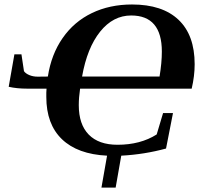

<svg xmlns="http://www.w3.org/2000/svg" viewBox="-20 -682 913 852"><path d="M501.5 -39.6Q603 -39.6 675.3 -85.4L703.6 -180.2H747.6L716.8 -22.9Q620.6 3.4 518.1 8.8L493.2 150.4H430.2L455.1 8.8Q324.2 2.4 254.9 -64.2Q185.5 -130.9 185.5 -252V-270.5L186.5 -288.6H101.1Q54.7 -288.6 18.6 -296.9L43.9 -440.9H75.2L86.4 -366.2Q93.3 -356 109.9 -348.9Q126.5 -341.8 147.5 -341.8L192.4 -342.3Q207.5 -440.9 258.1 -513.4Q308.6 -585.9 387.7 -624Q466.8 -662.1 565.9 -662.1Q700.7 -662.1 772.2 -594.2Q843.8 -526.4 843.8 -397Q843.8 -344.7 830.6 -288.6H335.4Q329.6 -249 329.6 -215.3Q329.6 -129.9 373.8 -84.7Q418 -39.6 501.5 -39.6ZM562 -613.3Q481.9 -613.3 424.3 -541.5Q366.7 -469.7 344.2 -342.3H688Q698.2 -403.8 698.2 -453.1Q698.2 -613.3 562 -613.3Z"/></svg>

Font: Tinos
Style: Bold Italic
Weight: 700
Italic angle: -16.333°
Designer: Steve Matteson
Foundry: Monotype Imaging Inc.
Version: Version 1.23